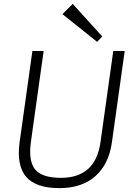

<svg xmlns="http://www.w3.org/2000/svg" viewBox="-20 -963 689 990"><path d="M287 7Q165 7 115 -51Q65 -109 81 -229L147 -700H205L139 -229Q126 -131 162 -88.5Q198 -46 294 -46Q472 -46 498 -229L564 -700H623L557 -229Q549 -172 527.5 -128.5Q506 -85 471.5 -54.5Q437 -24 390.5 -8.5Q344 7 287 7ZM507 -775 481 -747 302 -890 355 -943Z"/></svg>

Font: Pathway Extreme 8pt Thin 12pt Thin
Style: Italic
Weight: 250
Italic angle: -8°
Version: Version 1.001;gftools[0.9.26]